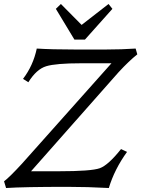

<svg xmlns="http://www.w3.org/2000/svg" viewBox="-35 -943 717 968"><path d="M513.7 4.9Q406.7 -1 304.7 -1Q85.4 -1 -4.4 4.9L-14.6 -28.8Q13.2 -49.8 75.7 -117.7L526.9 -624H373.5Q247.1 -624 198 -609.1Q148.9 -594.2 107.9 -528.3L81.1 -545.4Q132.3 -612.3 150.4 -698.2Q225.1 -693.4 339.8 -693.4H501.5Q578.6 -693.4 648.9 -698.2L657.2 -668.9Q616.2 -636.7 563 -579.1L121.6 -79.6H261.7Q425.8 -79.6 468.3 -95Q510.7 -110.4 575.2 -191.4L605.5 -177.2Q542 -89.4 513.7 4.9ZM393.1 -743.2H340.3L246.6 -898.4L272 -922.9L376.5 -817.4L512.2 -922.9L531.7 -898.4Z"/></svg>

Font: Kelvinch
Style: Italic
Weight: 400
Italic angle: -10°
Designer: Paul James Miller
Foundry: High-Logic / Made with FontCreator
Version: Version 3.40;July 22, 2017;FontCreator 11.0.0.2388 64-bit